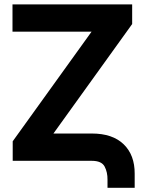

<svg xmlns="http://www.w3.org/2000/svg" viewBox="-20 -748 674 893"><path d="M38.1 -600.6V-727.5H594.7V-636.2L228.5 -127H407.2Q503.4 -127 555.2 -76.9Q606.9 -26.9 606.4 60.1V125.5H480V87.9Q480.5 53.2 466.6 26.6Q452.6 0 407.2 0H39.1V-90.8L405.8 -600.6Z"/></svg>

Font: Inter Tight
Style: Bold
Weight: 700
Designer: Rasmus Andersson
Foundry: rsms
Version: Version 3.004; ttfautohint (v1.8.4.7-5d5b)